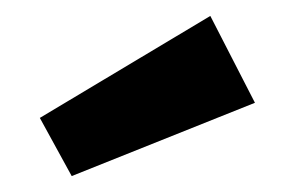

<svg xmlns="http://www.w3.org/2000/svg" viewBox="-20 -847 370 241"><path d="M244 -827 300 -718 70 -626 30 -699Z"/></svg>

Font: FiraGO SemiBold
Style: Regular
Weight: 600
Designer: bBox Type
Foundry: bBox Type GmbH
Version: Version 1.001;PS 001.001;hotconv 1.0.88;makeotf.lib2.5.64775